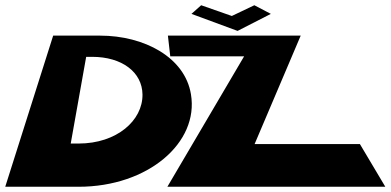

<svg xmlns="http://www.w3.org/2000/svg" viewBox="-33 -713 1491 733"><path d="M735 -693 698 -660 874 -595 1001 -660 938 -693 852 -652ZM1115 -577H608L617 -498H899L606 0H1438L1341 -163H939ZM170 -577 -13 0H267C533 0 727 -169 696 -353C673 -494 518 -577 349 -577ZM237 -165 296 -496H319C432 -496 510 -438 511 -352C512 -253 413 -165 267 -165Z"/></svg>

Font: Hussar Milosc
Style: Bold
Weight: 700
Foundry: Cannot Into Space Fonts
Version: Version 1.02